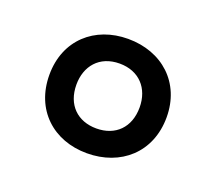

<svg xmlns="http://www.w3.org/2000/svg" viewBox="-62 -803 487 434"><g transform="rotate(20 182.0 -585.5)"><path d="M181 -448C262 -448 323 -501 323 -586C323 -669 263 -723 181 -723C101 -723 41 -670 41 -586C41 -502 100 -448 181 -448ZM182 -508C137 -508 106 -537 106 -586C106 -630 133 -664 182 -664C229 -664 258 -632 258 -586C258 -538 228 -508 182 -508Z"/></g></svg>

Font: Noto Sans Hebrew ExtraCondensed Medium
Style: Regular
Weight: 500
Width: 2
Designer: Monotype Design Team
Foundry: Monotype Imaging Inc.
Version: Version 2.004